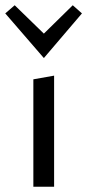

<svg xmlns="http://www.w3.org/2000/svg" viewBox="-35 -711 332 731"><path d="M132 -490 -15 -660 21 -691 132 -583 242 -691 277 -660ZM92 0V-409L171 -423V0Z"/></svg>

Font: EauTestText Medium
Style: Regular
Weight: 500
Designer: Christian Thalmann (Catharsis Fonts)
Version: Version 0.001;PS 000.001;hotconv 1.0.88;makeotf.lib2.5.64775